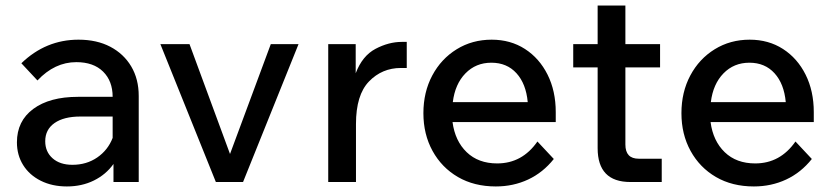

<svg xmlns="http://www.w3.org/2000/svg" viewBox="-20 -656 3004 692"><path d="M221 16Q168 16 127 -4.5Q86 -25 63.5 -61Q41 -97 41 -143Q41 -220 100 -263.5Q159 -307 261 -307H386Q386 -364 351.5 -398Q317 -432 255 -432Q177 -432 115 -366L57 -428Q145 -513 263 -513Q329 -513 377.5 -487.5Q426 -462 453 -416.5Q480 -371 480 -310V0H389V-65Q362 -27 318.5 -5.5Q275 16 221 16ZM241 -62Q292 -62 330.5 -88.5Q369 -115 386 -159V-236H270Q210 -236 176.5 -212.5Q143 -189 143 -147Q143 -109 169.5 -85.5Q196 -62 241 -62Z M856 0H758L558 -497H663L809 -101L956 -497H1056Z M1446 -505V-411H1425Q1357 -411 1310 -362.5Q1263 -314 1263 -209V0H1163V-497H1262V-392Q1286 -455 1333.5 -480Q1381 -505 1428 -505Z M1917 -146 1976 -83Q1937 -34 1883.5 -9Q1830 16 1767 16Q1689 16 1630.5 -18Q1572 -52 1539 -112Q1506 -172 1506 -248Q1506 -324 1538 -384Q1570 -444 1626 -478.5Q1682 -513 1752 -513Q1820 -513 1872 -479.5Q1924 -446 1953.5 -387Q1983 -328 1983 -252V-216H1611Q1620 -148 1662 -107.5Q1704 -67 1772 -67Q1862 -67 1917 -146ZM1751 -430Q1695 -430 1657.5 -391.5Q1620 -353 1612 -288H1882Q1876 -354 1841.5 -392Q1807 -430 1751 -430Z M2365 0H2252Q2134 0 2134 -122V-413H2046V-497H2134V-636H2234V-497H2359V-413H2234V-135Q2234 -84 2282 -84H2365Z M2847 -146 2906 -83Q2867 -34 2813.5 -9Q2760 16 2697 16Q2619 16 2560.5 -18Q2502 -52 2469 -112Q2436 -172 2436 -248Q2436 -324 2468 -384Q2500 -444 2556 -478.5Q2612 -513 2682 -513Q2750 -513 2802 -479.5Q2854 -446 2883.5 -387Q2913 -328 2913 -252V-216H2541Q2550 -148 2592 -107.5Q2634 -67 2702 -67Q2792 -67 2847 -146ZM2681 -430Q2625 -430 2587.5 -391.5Q2550 -353 2542 -288H2812Q2806 -354 2771.5 -392Q2737 -430 2681 -430Z"/></svg>

Font: Wix Madefor Text Medium
Style: Regular
Weight: 500
Designer: Dalton Maag Ltd
Foundry: Dalton Maag Ltd
Version: Version 3.100